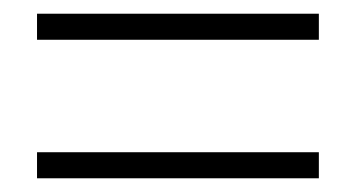

<svg xmlns="http://www.w3.org/2000/svg" viewBox="-20 -471 519 280"><path d="M34 -413V-451H445V-413ZM34 -211V-249H445V-211Z"/></svg>

Font: CV Source Sans Light
Style: Regular
Weight: 300
Designer: Paul D. Hunt
Foundry: Adobe Systems Incorporated
Version: Version 3.001